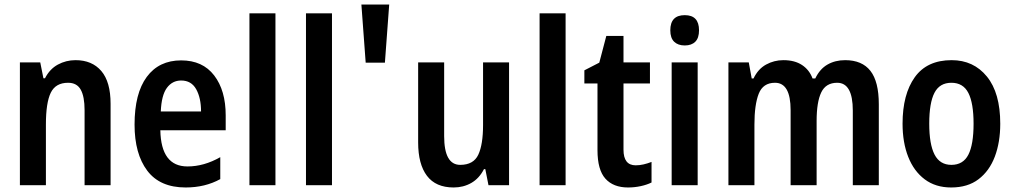

<svg xmlns="http://www.w3.org/2000/svg" viewBox="-20 -819 4483 849"><path d="M314 -553Q387 -553 428 -505Q469 -457 469 -360V0H354V-332Q354 -392 337 -422.5Q320 -453 281 -453Q226 -453 204.5 -409Q183 -365 183 -268V0H68V-543H158L172 -473H179Q200 -514 236 -533.5Q272 -553 314 -553Z M781 -552Q876 -552 927 -485.5Q978 -419 978 -309V-243H689Q692 -83 809 -83Q882 -83 954 -124V-27Q887 10 801 10Q687 10 631 -64.5Q575 -139 575 -268Q575 -406 629 -479Q683 -552 781 -552ZM781 -463Q742 -463 718 -430.5Q694 -398 691 -326H869Q869 -386 847.5 -424.5Q826 -463 781 -463Z M1198 0H1083V-760H1198Z M1448 0H1333V-760H1448Z M1701 -799 1682 -542H1597L1578 -799Z M2231 -543V0H2140L2126 -71H2120Q2099 -30 2064 -10Q2029 10 1986 10Q1907 10 1868 -41.5Q1829 -93 1829 -189V-543H1944V-217Q1944 -90 2015 -90Q2074 -90 2095 -135Q2116 -180 2116 -266V-543Z M2481 0H2366V-760H2481Z M2791 -88Q2808 -88 2825.5 -92Q2843 -96 2861 -103V-12Q2841 -2 2813.5 4Q2786 10 2757 10Q2692 10 2657 -29Q2622 -68 2622 -155V-450H2564V-508L2630 -542L2661 -660H2737V-543H2854V-450H2737V-157Q2737 -88 2791 -88Z M3008 -752Q3071 -752 3071 -685Q3071 -651 3054.5 -634.5Q3038 -618 3008 -618Q2978 -618 2961 -634.5Q2944 -651 2944 -685Q2944 -752 3008 -752ZM3065 -543V0H2950V-543Z M3717 -553Q3792 -553 3829 -505.5Q3866 -458 3866 -358V0H3751V-330Q3751 -453 3682 -453Q3632 -453 3611.5 -410.5Q3591 -368 3591 -284V0H3476V-332Q3476 -453 3407 -453Q3354 -453 3335 -404.5Q3316 -356 3316 -268V0H3201V-543H3291L3304 -472H3312Q3332 -514 3367.5 -533.5Q3403 -553 3444 -553Q3494 -553 3526.5 -531.5Q3559 -510 3573 -472H3585Q3605 -514 3639 -533.5Q3673 -553 3717 -553Z M4403 -272Q4403 -190 4379 -126.5Q4355 -63 4307 -26.5Q4259 10 4186 10Q4117 10 4069 -26Q4021 -62 3996 -125.5Q3971 -189 3971 -272Q3971 -402 4025 -477.5Q4079 -553 4188 -553Q4285 -553 4344 -480.5Q4403 -408 4403 -272ZM4089 -272Q4089 -181 4112.5 -135.5Q4136 -90 4187 -90Q4239 -90 4262 -135Q4285 -180 4285 -272Q4285 -363 4262 -408Q4239 -453 4187 -453Q4135 -453 4112 -408.5Q4089 -364 4089 -272Z"/></svg>

Font: Noto Sans Sinhala Condensed SemiBold
Style: Regular
Weight: 600
Width: 3
Designer: Jelle Bosma - Monotype Design Team
Foundry: Monotype Imaging Inc.
Version: Version 2.006; ttfautohint (v1.8.4.7-5d5b)